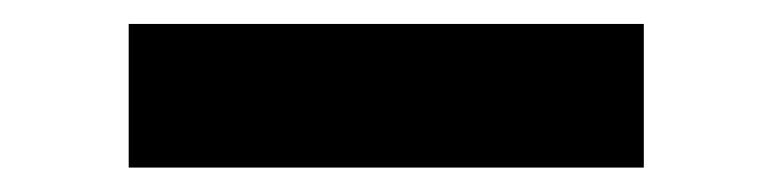

<svg xmlns="http://www.w3.org/2000/svg" viewBox="-20 -884 634 158"><path d="M85.9 -746.1V-864.3H509.8V-746.1Z"/></svg>

Font: GenEi M Gothic v2 Heavy
Style: Regular
Weight: 800
Version: Version 2.0